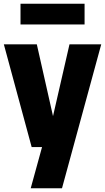

<svg xmlns="http://www.w3.org/2000/svg" viewBox="-24 -785 560 1025"><path d="M145 0 -3.5 -548.5H172.5L259 -165L347 -548.5H516.5L307 220H140L200.5 0ZM85.5 -654.5V-765H427.5V-654.5Z"/></svg>

Font: Encode Sans Cnd XBd
Style: Regular
Weight: 800
Width: 3
Designer: Multiple Designers
Foundry: Impallari Type
Version: Version 3.002; ttfautohint (v1.8.3) -l 8 -r 50 -G 200 -x 14 